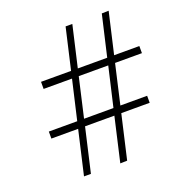

<svg xmlns="http://www.w3.org/2000/svg" viewBox="-136 -870 928 991"><g transform="rotate(-20 328.0 -374.5)"><path d="M66 -274.5H222L272 -490.5H116V-529.5H281L333 -755H370L318 -529.5H479.5L531.5 -754L569.5 -755L517.5 -529.5H656V-490.5H508.5L459 -274.5H606V-236H450L394.5 5L356.5 6L412 -236H251L195.5 5H157.5L213 -236H66ZM259.5 -274.5H421L471 -490.5H309Z"/></g></svg>

Font: Bodoni* 06pt Medium
Style: Italic
Weight: 500
Italic angle: -13°
Version: Version 2.3